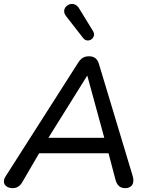

<svg xmlns="http://www.w3.org/2000/svg" viewBox="-21 -969 775 996"><path d="M44 7C66 7 82 -3 94 -23L182 -174H542L578 -37C586 -8 601 7 629 7C659 7 680 -13 667 -57L492 -638C484 -664 468 -677 441 -677C415 -677 399 -667 384 -643L8 -54C-14 -20 8 7 44 7ZM431 -576H432L520 -254H230ZM322 -885 410 -772C435 -740 482 -773 462 -807L389 -926C358 -978 285 -930 322 -885Z"/></svg>

Font: SN Pro Medium
Style: Italic
Weight: 400
Italic angle: -9°
Designer: Tobias Whetton
Foundry: Supernotes
Version: Version 1.001;Glyphs 3.2 (3249)